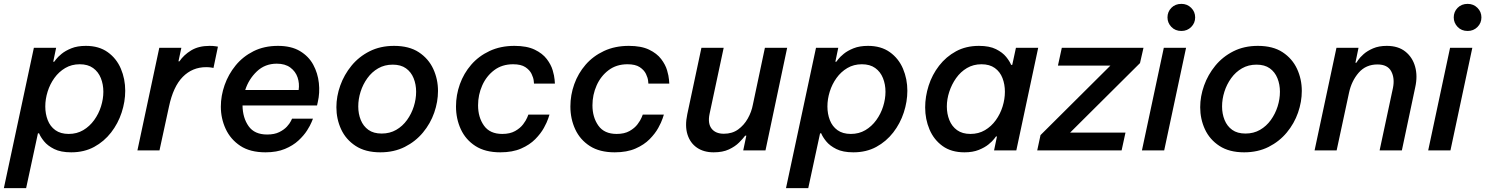

<svg xmlns="http://www.w3.org/2000/svg" viewBox="-38 -777 7674 992"><path d="M-18 195 137 -530H252L237 -458H242Q242 -458 251.5 -470.5Q261 -483 280.5 -499Q300 -515 331 -527.5Q362 -540 406 -540Q473 -540 518.5 -507.5Q564 -475 586.5 -422Q609 -369 609 -308Q609 -252 590.5 -195.5Q572 -139 536 -92.5Q500 -46 448.5 -18Q397 10 330 10Q276 10 242 -7Q208 -24 189.5 -47Q171 -70 164 -88H158L97 195ZM196 -227Q196 -189 208.5 -156.5Q221 -124 248 -104.5Q275 -85 317 -85Q359 -85 392 -104.5Q425 -124 448.5 -156.5Q472 -189 484 -227.5Q496 -266 496 -303Q496 -341 483 -373.5Q470 -406 443 -425.5Q416 -445 374 -445Q332 -445 299 -425.5Q266 -406 243 -374Q220 -342 208 -303.5Q196 -265 196 -227Z M672 0 785 -530H899L884 -460H889Q911 -493 949.5 -516.5Q988 -540 1045 -540Q1063 -540 1075.5 -538Q1088 -536 1088 -536L1065 -426Q1065 -426 1054 -428Q1043 -430 1027 -430Q956 -430 906.5 -380Q857 -330 835 -226L786 0Z M1334 10Q1254 10 1203.5 -23.5Q1153 -57 1128 -111Q1103 -165 1103 -226Q1103 -282 1122.5 -337.5Q1142 -393 1179.5 -439Q1217 -485 1272 -512.5Q1327 -540 1398 -540Q1467 -540 1512 -513Q1557 -486 1580.5 -442.5Q1604 -399 1609.5 -348Q1615 -297 1604 -250L1600 -232H1215Q1216 -168 1246.5 -125Q1277 -82 1342 -82Q1380 -82 1405 -94.5Q1430 -107 1444.5 -123Q1459 -139 1465 -151.5Q1471 -164 1471 -164H1579Q1579 -164 1572 -146.5Q1565 -129 1548.5 -103Q1532 -77 1504 -51Q1476 -25 1434 -7.5Q1392 10 1334 10ZM1229 -312H1505Q1510 -346 1499.5 -377Q1489 -408 1462 -428Q1435 -448 1392 -448Q1331 -448 1289 -408Q1247 -368 1229 -312Z M1927 10Q1850 10 1799.5 -23Q1749 -56 1724.5 -109Q1700 -162 1700 -223Q1700 -279 1720 -335Q1740 -391 1778 -437.5Q1816 -484 1871.5 -512Q1927 -540 1998 -540Q2076 -540 2126 -507Q2176 -474 2200.5 -421Q2225 -368 2225 -307Q2225 -251 2205.5 -195Q2186 -139 2147.5 -92.5Q2109 -46 2053.5 -18Q1998 10 1927 10ZM1934 -87Q1976 -87 2009 -106Q2042 -125 2065 -157Q2088 -189 2100 -227Q2112 -265 2112 -303Q2112 -341 2099 -373Q2086 -405 2059.5 -424Q2033 -443 1991 -443Q1949 -443 1916 -424Q1883 -405 1860 -373Q1837 -341 1825 -303Q1813 -265 1813 -227Q1813 -189 1826 -157Q1839 -125 1865.5 -106Q1892 -87 1934 -87Z M2547 10Q2469 10 2418.5 -22.5Q2368 -55 2343 -109Q2318 -163 2318 -227Q2318 -286 2338 -342Q2358 -398 2396.5 -442.5Q2435 -487 2491.5 -513.5Q2548 -540 2620 -540Q2684 -540 2724.5 -520.5Q2765 -501 2787 -472Q2809 -443 2817.5 -414Q2826 -385 2827.5 -365Q2829 -345 2829 -345H2721Q2721 -345 2719.5 -360Q2718 -375 2708.5 -395Q2699 -415 2676.5 -430Q2654 -445 2613 -445Q2556 -445 2515.5 -414.5Q2475 -384 2453.5 -335.5Q2432 -287 2432 -233Q2432 -171 2462.5 -128Q2493 -85 2557 -85Q2597 -85 2623.5 -100Q2650 -115 2665 -135Q2680 -155 2686 -170Q2692 -185 2692 -185H2801Q2801 -185 2794.5 -165Q2788 -145 2772 -116Q2756 -87 2727.5 -58Q2699 -29 2654.5 -9.5Q2610 10 2547 10Z M3138 10Q3060 10 3009.5 -22.5Q2959 -55 2934 -109Q2909 -163 2909 -227Q2909 -286 2929 -342Q2949 -398 2987.5 -442.5Q3026 -487 3082.5 -513.5Q3139 -540 3211 -540Q3275 -540 3315.5 -520.5Q3356 -501 3378 -472Q3400 -443 3408.5 -414Q3417 -385 3418.5 -365Q3420 -345 3420 -345H3312Q3312 -345 3310.5 -360Q3309 -375 3299.5 -395Q3290 -415 3267.5 -430Q3245 -445 3204 -445Q3147 -445 3106.5 -414.5Q3066 -384 3044.5 -335.5Q3023 -287 3023 -233Q3023 -171 3053.5 -128Q3084 -85 3148 -85Q3188 -85 3214.5 -100Q3241 -115 3256 -135Q3271 -155 3277 -170Q3283 -185 3283 -185H3392Q3392 -185 3385.5 -165Q3379 -145 3363 -116Q3347 -87 3318.5 -58Q3290 -29 3245.5 -9.5Q3201 10 3138 10Z M3649 10Q3598 10 3563 -14Q3528 -38 3514 -82Q3500 -126 3513 -187L3586 -530H3701L3628 -188Q3618 -139 3638.5 -112.5Q3659 -86 3702 -86Q3745 -86 3775.5 -108Q3806 -130 3825.5 -164.5Q3845 -199 3852 -237L3914 -530H4029L3917 0H3802L3818 -76H3812Q3801 -61 3780.5 -40.5Q3760 -20 3728 -5Q3696 10 3649 10Z M4023 195 4178 -530H4293L4278 -458H4283Q4283 -458 4292.5 -470.5Q4302 -483 4321.5 -499Q4341 -515 4372 -527.5Q4403 -540 4447 -540Q4514 -540 4559.5 -507.5Q4605 -475 4627.5 -422Q4650 -369 4650 -308Q4650 -252 4631.5 -195.5Q4613 -139 4577 -92.5Q4541 -46 4489.5 -18Q4438 10 4371 10Q4317 10 4283 -7Q4249 -24 4230.5 -47Q4212 -70 4205 -88H4199L4138 195ZM4237 -227Q4237 -189 4249.5 -156.5Q4262 -124 4289 -104.5Q4316 -85 4358 -85Q4400 -85 4433 -104.5Q4466 -124 4489.5 -156.5Q4513 -189 4525 -227.5Q4537 -266 4537 -303Q4537 -341 4524 -373.5Q4511 -406 4484 -425.5Q4457 -445 4415 -445Q4373 -445 4340 -425.5Q4307 -406 4284 -374Q4261 -342 4249 -303.5Q4237 -265 4237 -227Z M5020 -540Q5074 -540 5108 -523Q5142 -506 5160.5 -483Q5179 -460 5186 -442H5192L5211 -530H5326L5213 0H5098L5113 -72H5108Q5108 -72 5098.5 -59.5Q5089 -47 5069.5 -31Q5050 -15 5019 -2.5Q4988 10 4945 10Q4877 10 4832 -22.5Q4787 -55 4764.5 -108Q4742 -161 4742 -222Q4742 -278 4760 -334.5Q4778 -391 4814 -437.5Q4850 -484 4901.5 -512Q4953 -540 5020 -540ZM5033 -445Q4991 -445 4958 -425.5Q4925 -406 4902 -373.5Q4879 -341 4866.5 -302.5Q4854 -264 4854 -227Q4854 -189 4867 -156.5Q4880 -124 4907 -104.5Q4934 -85 4976 -85Q5018 -85 5051 -104.5Q5084 -124 5107 -156Q5130 -188 5142 -226.5Q5154 -265 5154 -303Q5154 -341 5141.5 -373.5Q5129 -406 5102 -425.5Q5075 -445 5033 -445Z M5321 0 5338 -79 5699 -438H5428L5448 -530H5870L5852 -451L5491 -92H5777L5757 0Z M6066 -617Q6034 -617 6014 -638Q5994 -659 5994 -687Q5994 -716 6014 -736.5Q6034 -757 6066 -757Q6096 -757 6116.5 -736.5Q6137 -716 6137 -687Q6137 -658 6116.5 -637.5Q6096 -617 6066 -617ZM5862 0 5975 -530H6090L5977 0Z M6390 10Q6313 10 6262.5 -23Q6212 -56 6187.5 -109Q6163 -162 6163 -223Q6163 -279 6183 -335Q6203 -391 6241 -437.5Q6279 -484 6334.5 -512Q6390 -540 6461 -540Q6539 -540 6589 -507Q6639 -474 6663.5 -421Q6688 -368 6688 -307Q6688 -251 6668.5 -195Q6649 -139 6610.5 -92.5Q6572 -46 6516.5 -18Q6461 10 6390 10ZM6397 -87Q6439 -87 6472 -106Q6505 -125 6528 -157Q6551 -189 6563 -227Q6575 -265 6575 -303Q6575 -341 6562 -373Q6549 -405 6522.5 -424Q6496 -443 6454 -443Q6412 -443 6379 -424Q6346 -405 6323 -373Q6300 -341 6288 -303Q6276 -265 6276 -227Q6276 -189 6289 -157Q6302 -125 6328.5 -106Q6355 -87 6397 -87Z M6754 0 6867 -530H6981L6965 -453H6970Q6970 -453 6979 -466.5Q6988 -480 7007 -497Q7026 -514 7056 -527Q7086 -540 7127 -540Q7186 -540 7223 -510.5Q7260 -481 7273.5 -432.5Q7287 -384 7274 -326L7205 0H7090L7159 -323Q7169 -373 7150 -408.5Q7131 -444 7079 -444Q7019 -444 6982 -401.5Q6945 -359 6932 -298L6868 0Z M7545 -617Q7513 -617 7493 -638Q7473 -659 7473 -687Q7473 -716 7493 -736.5Q7513 -757 7545 -757Q7575 -757 7595.5 -736.5Q7616 -716 7616 -687Q7616 -658 7595.5 -637.5Q7575 -617 7545 -617ZM7341 0 7454 -530H7569L7456 0Z"/></svg>

Font: Be Vietnam Pro Medium
Style: Italic
Weight: 500
Italic angle: -12°
Designer: Lam Bao, Tony Le, Vietanh Nguyen
Foundry: Yellow Type Foundry
Version: Version 1.002; ttfautohint (v1.8.3)